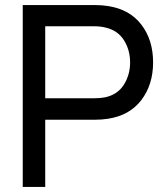

<svg xmlns="http://www.w3.org/2000/svg" viewBox="-20 -740 656 760"><path d="M70 0V-720H355Q383 -720 408 -716Q493 -703 539.5 -642.5Q586 -582 586 -493Q586 -405 539.5 -344Q493 -283 408 -270Q383 -266 355 -266H159V0ZM159 -351H352Q377 -351 397 -355Q446 -366 470.5 -405Q495 -444 495 -493Q495 -542 470.5 -581Q446 -620 397 -631Q378 -636 352 -636H159Z"/></svg>

Font: Manrope Medium
Style: Medium
Weight: 500
Designer: Mikhail Sharanda
Foundry: Mikhail Sharanda
Version: Version 4.000;hotconv 1.0.109;makeotfexe 2.5.65596